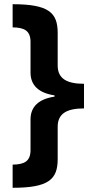

<svg xmlns="http://www.w3.org/2000/svg" viewBox="-20 -734 434 912"><path d="M40 48V158C211 158 254 118 254 22V-132C254 -195 298 -219 379 -219V-336C298 -336 254 -360 254 -423V-578C254 -674 211 -714 40 -714V-604C92 -603 125 -591 125 -535V-389C125 -328 165 -292 239 -281V-275C165 -264 125 -228 125 -167V-21C125 35 92 47 40 48Z"/></svg>

Font: Noto Sans Arabic UI
Style: Bold
Weight: 700
Designer: Monotype Design Team, Nadine Chahine and Nizar Qandah
Foundry: Monotype Imaging Inc.
Version: Version 2.010